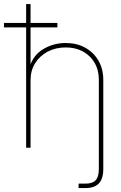

<svg xmlns="http://www.w3.org/2000/svg" viewBox="-60 -748 615 972"><path d="M373 204.1Q366.7 204.1 356.4 204.1Q346.2 204.1 337.9 204.1V181.6Q347.2 181.6 356.9 181.6Q366.7 181.6 373 181.6Q408.2 181.6 424.3 164.6Q440.4 147.5 440.4 107.4V0H462.9V107.4Q462.9 157.2 440.4 180.7Q418 204.1 373 204.1ZM94.7 -342.8V0H72.3V-727.5H94.7V-405.3H88.9Q106.4 -467.8 158.4 -499Q210.4 -530.3 272.5 -530.3Q328.6 -530.3 371.3 -506.6Q414.1 -482.9 438.5 -440.9Q462.9 -398.9 462.9 -342.8V0H440.4V-342.8Q440.4 -417 393.6 -462.4Q346.7 -507.8 272.5 -507.8Q221.7 -507.8 181.4 -486.6Q141.1 -465.3 117.9 -428Q94.7 -390.6 94.7 -342.8ZM-40 -609.4V-631.8H230.5V-609.4Z"/></svg>

Font: Inter 28pt Thin
Style: Regular
Weight: 250
Designer: Rasmus Andersson
Foundry: rsms
Version: Version 4.001;git-66647c0bb